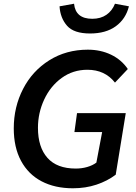

<svg xmlns="http://www.w3.org/2000/svg" viewBox="-20 -999 731 1032"><path d="M54 -309Q54 -424 104 -521Q154 -618 245 -675Q336 -732 452 -732Q521 -732 577 -705Q633 -678 667 -628L598 -555Q544 -624 450 -624Q372 -624 311.5 -580Q251 -536 217.5 -464Q184 -392 184 -312Q184 -208 235 -150.5Q286 -93 387 -93Q420 -93 449 -101.5Q478 -110 498 -125L529 -289H380L394 -391H656L602 -60Q557 -26 498.5 -6.5Q440 13 372 13Q275 13 203.5 -24.5Q132 -62 93 -134.5Q54 -207 54 -309ZM300 -965 378 -979Q386 -898 476 -898Q521 -898 552 -919.5Q583 -941 598 -979L673 -965Q656 -897 602.5 -858Q549 -819 464 -819Q377 -819 340.5 -860.5Q304 -902 300 -965Z"/></svg>

Font: Nebula Sans Semibold
Style: Regular
Weight: 600
Italic angle: -9°
Designer: Paul D. Hunt for Adobe (as Source Sans)
Foundry: Nebula Entertainment & Broadcasting LLC
Version: Version 1.010